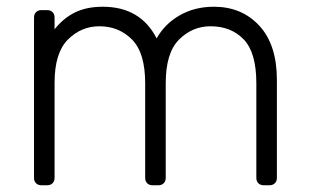

<svg xmlns="http://www.w3.org/2000/svg" viewBox="-20 -550 918 570"><path d="M285 -530Q397 -530 445 -436Q469 -479 513.5 -504.5Q558 -530 615 -530Q698 -530 750 -473.5Q802 -417 802 -313V-22Q802 -12 796 -6Q790 0 780 0H763Q753 0 747 -6Q741 -12 741 -22V-303Q741 -394 703.5 -433Q666 -472 605 -472Q551 -472 511.5 -432.5Q472 -393 472 -303V-22Q472 -12 466 -6Q460 0 450 0H433Q423 0 417 -6Q411 -12 411 -22V-303Q411 -393 372 -432.5Q333 -472 275 -472Q221 -472 181.5 -432.5Q142 -393 142 -304V-22Q142 -12 136 -6Q130 0 120 0H103Q93 0 87 -6Q81 -12 81 -22V-498Q81 -508 87 -514Q93 -520 103 -520H120Q130 -520 136 -514Q142 -508 142 -498V-463Q168 -496 202.5 -513Q237 -530 285 -530Z"/></svg>

Font: Hezaedrus Light
Style: Regular
Weight: 300
Designer: Hubert & Fischer
Foundry: Hubert & Fischer
Version: Version 1.10;September 3, 2019;FontCreator 11.5.0.2425 64-bi